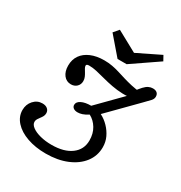

<svg xmlns="http://www.w3.org/2000/svg" viewBox="-181 -896 975 1035"><g transform="rotate(30 307.0 -378.0)"><path d="M252.4 11.3Q187.1 11.3 135.9 -6.9Q84.7 -25 55.6 -57.3Q26.6 -89.5 26.6 -129.8Q26.6 -165.3 48.8 -189.9Q71 -214.5 103.2 -214.5Q123.4 -214.5 135.1 -204.4Q146.8 -194.4 146.8 -178.2Q146.8 -166.9 141.9 -158.1Q137.1 -149.2 130.6 -141.1Q124.2 -133.1 119.4 -125Q114.5 -116.9 114.5 -107.3Q114.5 -90.3 133.5 -76.2Q152.4 -62.1 184.7 -53.6Q216.9 -45.2 255.6 -45.2Q333.1 -45.2 377.4 -78.2Q421.8 -111.3 421.8 -167.7Q421.8 -210.5 402.8 -241.9Q383.9 -273.4 353.2 -289.5Q333.1 -276.6 318.1 -271.8Q303.2 -266.9 289.5 -266.9Q273.4 -266.9 263.7 -274.2Q254 -281.5 254 -293.5Q254 -312.1 276.6 -323.4Q299.2 -334.7 336.3 -334.7L493.5 -494.4L520.2 -483.1Q483.9 -475 449.2 -476.2Q414.5 -477.4 382.7 -483.5Q350.8 -489.5 322.2 -497.2Q293.5 -504.8 267.7 -510.9Q241.9 -516.9 219.4 -516.9Q201.6 -516.9 201.6 -507.3Q201.6 -500 206.5 -491.5Q211.3 -483.1 217.3 -473.4Q223.4 -463.7 228.2 -452.4Q233.1 -441.1 233.1 -428.2Q233.1 -407.3 219 -393.5Q204.8 -379.8 183.1 -379.8Q154.8 -379.8 137.5 -402Q120.2 -424.2 120.2 -460.5Q120.2 -498.4 139.1 -525.4Q158.1 -552.4 193.1 -567.3Q228.2 -582.3 275.8 -582.3Q303.2 -582.3 326.6 -577.8Q350 -573.4 372.2 -566.5Q394.4 -559.7 418.1 -552.4Q441.9 -545.2 470.2 -538.7Q498.4 -532.3 533.1 -529L495.2 -517.7Q512.9 -541.9 526.2 -556Q539.5 -570.2 552 -576.2Q564.5 -582.3 578.2 -582.3Q595.2 -582.3 604.4 -574.2Q613.7 -566.1 613.7 -550.8Q613.7 -537.1 602.8 -525Q591.9 -512.9 568.5 -489.5L403.2 -321.8Q431.5 -307.3 453.6 -284.3Q475.8 -261.3 489.1 -233.1Q502.4 -204.8 502.4 -171.8Q502.4 -118.5 470.6 -77Q438.7 -35.5 382.3 -12.1Q325.8 11.3 252.4 11.3ZM536.3 -766.9 553.2 -736.3 389.5 -624.2H333.1L237.9 -734.7L265.3 -766.9L425 -679.8H358.1Z"/></g></svg>

Font: Playfair 5pt SemiExpanded Light
Style: Italic
Weight: 300
Width: 6
Italic angle: -15.6°
Designer: Claus Eggers Sørensen
Foundry: Claus Eggers Sørensen
Version: Version 2.203